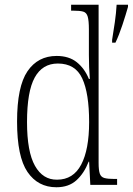

<svg xmlns="http://www.w3.org/2000/svg" viewBox="-20 -780 560 810"><path d="M218 10Q140 10 96 -54.5Q52 -119 52 -267Q52 -415 96 -479.5Q140 -544 219 -544Q271 -544 304 -517.5Q337 -491 355 -447H359Q357 -471 356 -497Q355 -523 355 -548V-656Q355 -693 350 -710Q345 -727 331 -731Q317 -735 290 -735H280V-760H396V-93Q396 -62 401 -47.5Q406 -33 420.5 -29Q435 -25 463 -25H474V0H361L356 -98H354Q335 -49 302.5 -19.5Q270 10 218 10ZM221 -22Q289 -22 322.5 -85.5Q356 -149 356 -265Q356 -386 327 -449Q298 -512 224 -512Q159 -512 126.5 -453Q94 -394 94 -265Q94 -140 127.5 -80.5Q161 -21 221 -22ZM453 -612Q459 -648 464.5 -686.5Q470 -725 472 -760H520V-751Q511 -719 496.5 -675Q482 -631 467 -600H453Z"/></svg>

Font: Noto Serif Sinhala Condensed ExtraLight
Style: Regular
Weight: 200
Width: 3
Designer: Jelle Bosma - Monotype Design Team
Foundry: Monotype Imaging Inc.
Version: Version 2.007; ttfautohint (v1.8.4.7-5d5b)